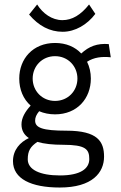

<svg xmlns="http://www.w3.org/2000/svg" viewBox="-20 -666 540 858"><path d="M260 -524C316 -524 370 -556 406 -604L378 -646C341 -599 302 -576 259 -576C212 -576 171 -606 146 -646L110 -601C153 -550 203 -524 260 -524ZM226 -155C325 -155 386 -226 386 -315C386 -342 380 -368 369 -390C400 -410 435 -414 475 -410L466 -469C414 -473 378 -459 343 -427C316 -456 276 -474 226 -474C127 -474 66 -403 66 -315C66 -266 84 -223 117 -194C92 -167 76 -139 76 -110C76 -83 88 -63 109 -49C70 -31 38 4 38 54C38 133 119 172 247 172C393 172 445 105 445 34C445 -33 417 -82 277 -82C170 -82 137 -95 137 -127C137 -141 142 -153 155 -169C176 -160 200 -155 226 -155ZM226 -215C168 -215 126 -260 126 -315C126 -370 168 -415 226 -415C284 -415 326 -370 326 -315C326 -260 284 -215 226 -215ZM104 46C104 8 116 -11 147 -32C177 -23 216 -19 262 -19C363 -19 379 1 379 45C379 88 339 118 248 118C158 118 104 92 104 46Z"/></svg>

Font: Inconsolata Thin
Style: Regular
Weight: 100
Monospace: yes
Designer: Raph Levien, Cyreal, Brenton Simpson
Foundry: Raph Levien, Cyreal, Google
Version: Version 3.100